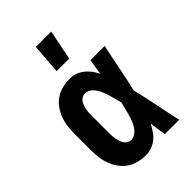

<svg xmlns="http://www.w3.org/2000/svg" viewBox="-226 -851 952 952"><g transform="rotate(-45 250.0 -375.0)"><path d="M219 8Q193 8 167.5 2Q142 -4 120.5 -18Q99 -32 83.5 -53Q68 -74 58.5 -98.5Q49 -123 45.5 -148.5Q42 -174 42 -200V-320Q42 -346 45.5 -371.5Q49 -397 58.5 -421.5Q68 -446 83.5 -467Q99 -488 120.5 -502Q142 -516 167.5 -522Q193 -528 219 -528Q240 -528 259 -521Q278 -514 294 -501.5Q310 -489 322 -472.5Q334 -456 343 -438Q346 -459 349.5 -479.5Q353 -500 356 -520H456Q442 -456 429.5 -391.5Q417 -327 402 -263Q417 -198 430.5 -132Q444 -66 458 0H358Q354 -22 351 -43.5Q348 -65 345 -86Q335 -68 323.5 -50.5Q312 -33 296 -20Q280 -7 260 0.5Q240 8 219 8ZM219 -97Q236 -97 250.5 -108Q265 -119 274 -133.5Q283 -148 289 -164Q295 -180 299.5 -196.5Q304 -213 308 -230Q312 -247 316 -263Q312 -280 308 -296Q304 -312 299 -328Q294 -344 288 -359.5Q282 -375 273 -389Q264 -403 250 -413Q236 -423 219 -423Q209 -423 199.5 -417.5Q190 -412 184 -403Q178 -394 174.5 -383.5Q171 -373 169 -362.5Q167 -352 166.5 -341.5Q166 -331 166 -320V-200Q166 -189 166.5 -178.5Q167 -168 169 -157.5Q171 -147 174.5 -136.5Q178 -126 184 -117Q190 -108 199.5 -102.5Q209 -97 219 -97ZM199 -600 211 -758H319L287 -600Z"/></g></svg>

Font: Iosevka Extrabold
Style: Regular
Weight: 800
Monospace: yes
Designer: Belleve Invis
Foundry: Belleve Invis
Version: Version 32.5.0; ttfautohint (v1.8.4)